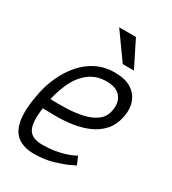

<svg xmlns="http://www.w3.org/2000/svg" viewBox="-174 -792 798 893"><g transform="rotate(30 225.0 -346.0)"><path d="M333 -87 351 -45Q351 -45 324 -32Q297 -19 251.5 -5.5Q206 8 150 8L162 -48Q197 -48 225 -52.5Q253 -57 274.5 -63.5Q296 -70 311 -76.5Q326 -83 333 -87ZM30 -250H90Q74 -172 76.5 -128Q79 -84 100.5 -66Q122 -48 162 -48L150 8Q94 8 60.5 -18Q27 -44 19 -101Q11 -158 30 -250ZM289 -508Q344 -508 377.5 -487Q411 -466 423.5 -429.5Q436 -393 426 -347Q416 -301 388.5 -271Q361 -241 322.5 -224.5Q284 -208 241 -201.5Q198 -195 156 -195L79 -196L90 -251Q134 -249 179.5 -251Q225 -253 264.5 -262Q304 -271 331.5 -291.5Q359 -312 366 -347Q376 -393 353 -423Q330 -453 277 -453Q222 -453 184 -424Q146 -395 123.5 -348.5Q101 -302 90 -250H30Q40 -298 61.5 -344Q83 -390 115 -427Q147 -464 190.5 -486Q234 -508 289 -508ZM200 -700H290L360 -560H300Z"/></g></svg>

Font: Epunda Slab Light
Style: Italic
Weight: 300
Italic angle: -12°
Designer: Simon Atzbach
Foundry: typofactur
Version: Version 1.102